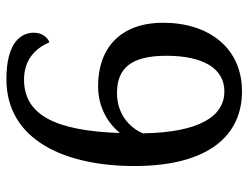

<svg xmlns="http://www.w3.org/2000/svg" viewBox="-108 -656 775 599"><g transform="rotate(90 279.5 -356.5)"><path d="M227 11C421 11 498 -178 498 -388C498 -623 400 -724 265 -724C131 -724 51 -622 51 -478C51 -343 132 -275 248 -275C318 -275 366 -308 395 -343C388 -142 339 -44 228 -44C165 -44 130 -81 112 -123C97 -118 82 -100 82 -75C82 -33 114 11 227 11ZM270 -334C193 -334 154 -378 154 -488C154 -605 195 -669 265 -669C342 -669 393 -593 396 -415C378 -372 335 -334 270 -334Z"/></g></svg>

Font: Noto Fangsong KSS Vertical
Style: Regular
Weight: 400
Designer: LIU Zhao, ZHANG Congyu, Kushim JIANG
Foundry: Guyu Beijing Co. Ltd.
Version: Version 1.000;November 16, 2022;FontCreator 11.5.0.2427 64-b